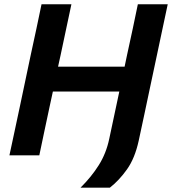

<svg xmlns="http://www.w3.org/2000/svg" viewBox="-20 -733 812 906"><path d="M24.5 0Q37 -57.5 48.5 -112Q60 -166 74.5 -234L125 -473.5Q140 -542 151.8 -597.5Q163.5 -653 176 -713H317Q304 -654 292.5 -598Q280.5 -542 266 -473L254 -418.5H568L579.5 -473.5Q594.5 -542 606.5 -598Q618 -654 630.5 -713H771.5Q759 -654 747 -598Q735 -542 720.5 -473L688.5 -322.5Q674 -255.5 661 -192.5Q647.5 -129 634.5 -69Q616.5 13.5 579.5 65.8Q542.5 118 498.5 152.5H360Q411.5 101.5 446.2 46.2Q481 -9 495.5 -78L543 -301H229.5L215 -234Q200.5 -166 189 -112Q177.5 -58 165.5 0Z"/></svg>

Font: Heraclito SemiBold
Style: Italic
Weight: 600
Italic angle: -12°
Designer: Kostas Bartsokas (font) & Cristiano Sobral (main changes)
Foundry: Kostas Bartsokas (font) & Cristiano Sobral (main changes)
Version: Version 1.00;July 8, 2020;FontCreator 13.0.0.2655 64-bit